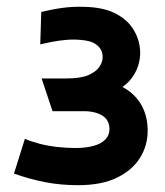

<svg xmlns="http://www.w3.org/2000/svg" viewBox="-20 -532 485 563"><path d="M98 -402Q115 -406 133.5 -409.5Q152 -413 173.5 -415Q195 -417 216 -415Q230 -414 241.5 -411Q253 -408 262 -401.5Q271 -395 276 -386Q281 -377 281 -364Q281 -350 271 -335.5Q261 -321 238.5 -311.5Q216 -302 175 -302H102L134 -206H226Q243 -206 257 -202.5Q271 -199 281 -192.5Q291 -186 296 -176Q301 -166 301 -154Q301 -135 288.5 -122.5Q276 -110 253.5 -104Q231 -98 201 -98Q176 -98 148.5 -101Q121 -104 96 -110.5Q71 -117 53 -125L21 -23Q66 -7 111.5 2Q157 11 209 11Q278 11 323 -11Q368 -33 390.5 -69Q413 -105 413 -149Q413 -192 394 -225Q375 -258 339 -277Q358 -290 370.5 -309Q383 -328 388 -350Q393 -372 390 -393Q386 -424 368 -450.5Q350 -477 315.5 -494Q281 -511 225 -512Q194 -513 164 -509Q134 -505 101 -497Z"/></svg>

Font: Advent Pro Expanded
Style: Bold
Weight: 700
Width: 7
Designer: VivaRado, Andreas Kalpakidis
Foundry: VivaRado, Andreas Kalpakidis
Version: Version 3.000